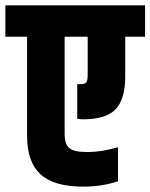

<svg xmlns="http://www.w3.org/2000/svg" viewBox="-60 -691 561 716"><path d="M251 5Q141 5 91 -41Q41 -87 41 -184V-554H-40V-671H481V-554H407V-404Q407 -323 372 -284.5Q337 -246 248 -246Q242 -246 228 -248V-377H237Q256 -377 261.5 -383.5Q267 -390 267 -413V-554H181V-189Q181 -155 197.5 -139.5Q214 -124 266 -124Q318 -124 380 -142V-15Q320 5 251 5Z"/></svg>

Font: Khand
Style: Bold
Weight: 700
Designer: Devanagari: Sanchit Sawaria, Jyotish Sonowal; Latin: Satya Rajpurohit
Foundry: Indian Type Foundry
Version: Version 1.101;PS 1.0;hotconv 1.0.78;makeotf.lib2.5.61930; tt